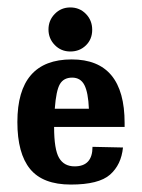

<svg xmlns="http://www.w3.org/2000/svg" viewBox="-20 -488 381 516"><path d="M169 -349.6Q194 -349.6 210.9 -366.1Q227.8 -382.6 227.8 -407.9Q227.8 -433.3 210.9 -450.6Q194 -468 169 -468Q144.1 -468 127.2 -450.6Q110.3 -433.3 110.3 -408.8Q110.3 -384.3 127.2 -367Q144.1 -349.6 169 -349.6ZM314.9 -146.8V-157.5Q314.9 -328.3 172.6 -328.3Q26.7 -328.3 26.7 -160.1Q26.7 -75.6 60.9 -33.8Q95.2 8 170.4 8Q245.6 8 275.8 -18.7Q306 -45.4 310.5 -91.6L228.6 -93.4Q228.6 -40.9 180.6 -40.9Q152.1 -40.9 138.8 -63.6Q125.4 -86.3 125.4 -146.8ZM218.9 -195.7H127.2Q130.8 -244.7 141 -262Q151.2 -279.4 173.9 -279.4Q196.6 -279.4 206.9 -259.3Q217.1 -239.3 218.9 -195.7Z"/></svg>

Font: Gidugu
Style: Regular
Weight: 400
Designer: Purushoth Kumar Guthula
Foundry: Silicon Andhra, USA.
Version: Version 1.0.5; ttfautohint (v1.2.25-373a) -l 7 -r 28 -G 50 -